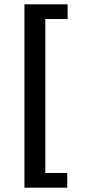

<svg xmlns="http://www.w3.org/2000/svg" viewBox="-20 -770 402 890"><path d="M93.3 100H291.7V31.7H190V-681.7H293.3V-750H93.3Z"/></svg>

Font: Boon SemiBold
Style: Regular
Weight: 600
Designer: Sungsit Sawaiwan
Foundry: FontUni
Version: Version 2.0